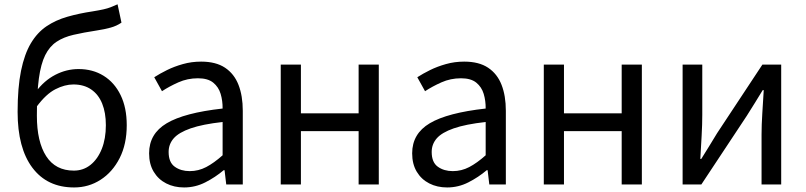

<svg xmlns="http://www.w3.org/2000/svg" viewBox="-20 -836 3652 870"><path d="M315.8 13.4Q194 13.4 126.9 -75.8Q59.8 -164.9 59.8 -328.9Q59.8 -439.7 75.3 -515.4Q90.8 -591 119.8 -639.8Q148.9 -688.6 190.6 -716.8Q232.4 -745 285.3 -760.1Q338.1 -775.3 399.9 -784.5Q430.6 -789.5 449.1 -793.7Q467.7 -797.9 482.1 -803.5Q496.5 -809.1 512.7 -816.5L530.4 -733.5Q509 -718.5 481 -710.8Q452.9 -703 419.2 -698Q358.8 -688.8 313.4 -678.3Q268.1 -667.9 236.4 -646.8Q204.6 -625.7 184.9 -586.2Q165.2 -546.7 156.1 -480.2Q147.1 -413.6 147.1 -311.6Q147.1 -193.8 189.3 -128.3Q231.5 -62.9 314.6 -62.9Q357.4 -62.9 390 -88.8Q422.6 -114.8 441.2 -161.2Q459.7 -207.6 459.7 -268.7Q459.7 -325.4 442.9 -366.8Q426.1 -408.2 393.1 -430.7Q360.1 -453.3 312.6 -453.3Q273.4 -453.3 231 -431.6Q188.5 -409.9 145.9 -352.4L142.7 -420.5Q180.3 -471 230.8 -497.1Q281.4 -523.1 335.9 -523.1Q400.4 -523.1 449.5 -492.6Q498.7 -462.1 526.5 -405.1Q554.3 -348.1 554.3 -268.7Q554.3 -182.7 522 -119.3Q489.7 -56 435.6 -21.3Q381.6 13.4 315.8 13.4Z M814.2 13.4Q768.9 13.4 733.1 -4.9Q697.2 -23.2 676.4 -57.9Q655.6 -92.5 655.6 -141.3Q655.6 -230.1 735.5 -277.5Q815.3 -325 988.7 -344.2Q989.1 -379.4 979.8 -410.5Q970.5 -441.7 946.2 -461.5Q921.9 -481.3 877 -481.3Q829.6 -481.3 788.1 -462.8Q746.7 -444.3 714 -422.7L678.9 -486Q704 -502.3 736.8 -518.5Q769.6 -534.7 808.9 -545.7Q848.1 -556.8 891.5 -556.8Q958.2 -556.8 999.8 -529.1Q1041.3 -501.4 1060.7 -451.5Q1080.1 -401.6 1080.1 -334V0H1005.2L997.5 -64.9H993.7Q955.6 -32.7 910.3 -9.7Q864.9 13.4 814.2 13.4ZM839.8 -60.6Q879 -60.6 914.3 -79Q949.5 -97.4 988.7 -132.4V-283.2Q897.7 -273.1 843.8 -254.3Q790 -235.5 767 -209.1Q744.1 -182.6 744.1 -147.4Q744.1 -100.4 771.9 -80.5Q799.6 -60.6 839.8 -60.6Z M1252.1 0V-543.4H1343.5V-322.5H1605V-543.4H1696.4V0H1605V-241.9H1343.5V0Z M2006.2 13.4Q1960.9 13.4 1925.1 -4.9Q1889.2 -23.2 1868.4 -57.9Q1847.6 -92.5 1847.6 -141.3Q1847.6 -230.1 1927.5 -277.5Q2007.3 -325 2180.7 -344.2Q2181.1 -379.4 2171.8 -410.5Q2162.5 -441.7 2138.2 -461.5Q2113.9 -481.3 2069 -481.3Q2021.6 -481.3 1980.1 -462.8Q1938.7 -444.3 1906 -422.7L1870.9 -486Q1896 -502.3 1928.8 -518.5Q1961.6 -534.7 2000.9 -545.7Q2040.1 -556.8 2083.5 -556.8Q2150.2 -556.8 2191.8 -529.1Q2233.3 -501.4 2252.7 -451.5Q2272.1 -401.6 2272.1 -334V0H2197.2L2189.5 -64.9H2185.7Q2147.6 -32.7 2102.3 -9.7Q2056.9 13.4 2006.2 13.4ZM2031.8 -60.6Q2071 -60.6 2106.3 -79Q2141.5 -97.4 2180.7 -132.4V-283.2Q2089.7 -273.1 2035.8 -254.3Q1982 -235.5 1959 -209.1Q1936.1 -182.6 1936.1 -147.4Q1936.1 -100.4 1963.9 -80.5Q1991.6 -60.6 2031.8 -60.6Z M2444.1 0V-543.4H2535.5V-322.5H2797V-543.4H2888.4V0H2797V-241.9H2535.5V0Z M3073.1 0V-543.4H3162.2V-316.1Q3162.2 -273.5 3159.3 -220.9Q3156.4 -168.3 3153.3 -115.7H3157.5Q3173.3 -141.1 3193.8 -174.2Q3214.4 -207.3 3229.2 -232.3L3434.7 -543.4H3519.8V0H3430.8V-226.7Q3430.8 -269.9 3434.2 -322.5Q3437.5 -375.1 3440.7 -427.7H3436.1Q3420.9 -402.7 3400.2 -369.2Q3379.6 -335.7 3363.8 -311.1L3157.9 0Z"/></svg>

Font: Noto Sans TC
Style: Regular
Weight: 100
Designer: Ryoko NISHIZUKA 西塚涼子 (kana, bopomofo & ideographs); Paul D. Hunt (Latin, Greek & Cyrillic); Sandoll Communications 산돌커뮤니
Foundry: Adobe
Version: Version 2.004;hotconv 1.0.118;makeotfexe 2.5.65603